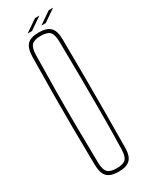

<svg xmlns="http://www.w3.org/2000/svg" viewBox="-228 -920 755 968"><g transform="rotate(-30 150.0 -436.0)"><path d="M151 5Q104 5 84 -16Q64 -37 63 -85Q61 -198 60.5 -299Q60 -400 60.5 -501Q61 -602 63 -714Q64 -763 84 -784Q104 -805 151 -805Q198 -805 218.5 -784Q239 -763 239 -714Q240 -602 240.5 -501Q241 -400 240.5 -299Q240 -198 239 -85Q239 -37 218.5 -16Q198 5 151 5ZM151 -15Q189 -15 203.5 -30Q218 -45 219 -85Q222 -200 222 -301.5Q222 -403 221.5 -503.5Q221 -604 219 -714Q218 -755 203.5 -770Q189 -785 151 -785Q114 -785 99 -770Q84 -755 83 -714Q81 -604 80 -503.5Q79 -403 80 -301.5Q81 -200 83 -85Q84 -45 99 -30Q114 -15 151 -15ZM206 -828H182V-829L252 -877H276V-876ZM102 -828V-829L172 -877H196V-876L126 -828Z"/></g></svg>

Font: Big Shoulders Display Thin
Style: Regular
Weight: 100
Designer: Patric King
Foundry: XO Type Co
Version: Version 1.000; ttfautohint (v1.8.2)